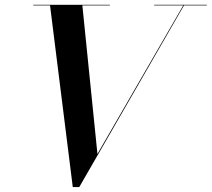

<svg xmlns="http://www.w3.org/2000/svg" viewBox="-20 -770 884 802"><path d="M387 -127 324 -747.5H439V-750H119V-747.5H189L284 11.5H311L748.5 -747.5H844V-750H624V-747.5H745.5Z"/></svg>

Font: Bodoni* 72pt Medium
Style: Italic
Weight: 500
Italic angle: -13°
Version: Version 2.3